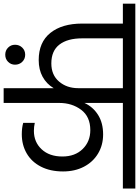

<svg xmlns="http://www.w3.org/2000/svg" viewBox="102 -910 780 1079"><g transform="rotate(90 492.5 -370.0)"><path d="M531 -670V-454Q553 -502 598 -530.5Q643 -559 708 -559Q768 -559 815.5 -530.5Q863 -502 889.5 -451Q916 -400 916 -334Q916 -262 889 -209.5Q862 -157 814.5 -129.5Q767 -102 707 -102Q670 -102 643 -110V-175Q665 -170 688 -170Q751 -170 791.5 -213.5Q832 -257 832 -330Q832 -401 790 -444Q748 -487 684 -487Q608 -487 569.5 -435.5Q531 -384 531 -313V0H448V-281Q424 -241 384 -219Q344 -197 290 -197Q190 -197 137.5 -262.5Q85 -328 85 -441V-670H-27V-740H1012V-670ZM448 -670H168V-441Q168 -359 203 -313.5Q238 -268 309 -268Q374 -268 411 -311.5Q448 -355 448 -419ZM260 -9Q236 -9 220 -25Q204 -41 204 -64Q204 -88 220 -104.5Q236 -121 260 -121Q284 -121 300 -104.5Q316 -88 316 -64Q316 -41 300 -25Q284 -9 260 -9Z"/></g></svg>

Font: Poppins A&M
Style: Regular-A&M
Weight: 400
Designer: Ninad Kale (Devanagari), Jonny Pinhorn (Latin)
Foundry: Indian Type Foundry
Version: 4.004